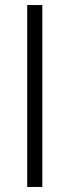

<svg xmlns="http://www.w3.org/2000/svg" viewBox="-20 -742 276 762"><path d="M88 0V-722H148V0Z"/></svg>

Font: TitilliumText22L Lt
Style: Thin
Weight: 300
Designer: Campivisivi
Foundry: Campivisivi
Version: 1.000